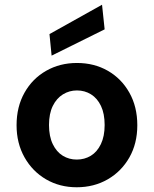

<svg xmlns="http://www.w3.org/2000/svg" viewBox="-20 -779 650 811"><path d="M304 12Q232 12 174.5 -21.5Q117 -55 83.5 -114.5Q50 -174 50 -250Q50 -328 83.5 -387.5Q117 -447 175 -480Q233 -513 305 -513Q378 -513 435.5 -480Q493 -447 526.5 -387.5Q560 -328 560 -250Q560 -173 526.5 -114Q493 -55 435 -21.5Q377 12 304 12ZM304 -105Q337 -105 363.5 -121Q390 -137 406 -170Q422 -203 422 -251Q422 -299 406.5 -331.5Q391 -364 364.5 -380.5Q338 -397 305 -397Q273 -397 246 -380.5Q219 -364 203 -331.5Q187 -299 187 -251Q187 -203 203 -170Q219 -137 245.5 -121Q272 -105 304 -105ZM198 -544 189 -635 411 -759 422 -655Z"/></svg>

Font: DM Sans 17pt
Style: Bold
Weight: 700
Version: Version 4.004;gftools[0.9.30]